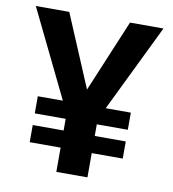

<svg xmlns="http://www.w3.org/2000/svg" viewBox="-77 -743 729 811"><g transform="rotate(10 287.0 -337.5)"><path d="M86 -227.5H485V-301H86ZM86 -104H485V-177.5H86ZM218.5 0H352V-249L559 -675H415.5L286 -365.5H285.5L155 -675H11.5L218.5 -249.5Z"/></g></svg>

Font: Anybody SemiCondensed SemiBold
Style: Regular
Weight: 600
Width: 4
Version: Version 1.113;gftools[0.9.25]